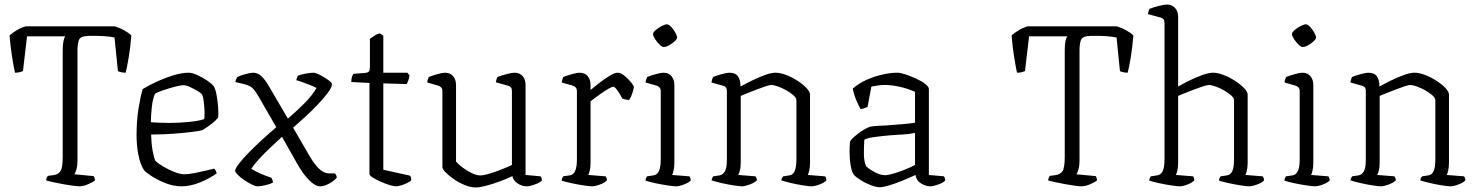

<svg xmlns="http://www.w3.org/2000/svg" viewBox="-20 -820 6506 845"><path d="M328 0Q321 0 301.5 -2.5Q282 -5 258 -9.5Q234 -14 213 -18.5Q192 -23 183 -26Q183 -31 185.5 -37Q188 -43 190 -46L214 -49Q237 -52 246.5 -67.5Q256 -83 256 -130V-600Q256 -625 259.5 -640Q263 -655 267 -660H99L81 -507Q77 -505 67.5 -502.5Q58 -500 46 -500Q41 -521 33.5 -567.5Q26 -614 22 -664Q35 -676 54.5 -687.5Q74 -699 93 -704H486Q508 -697 527.5 -686Q547 -675 558 -664Q554 -612 546.5 -567.5Q539 -523 533 -500Q522 -500 512 -502.5Q502 -505 499 -507L484 -655Q465 -659 437 -661Q409 -663 369 -662Q333 -661 327 -643Q321 -625 321 -599V-113Q321 -91 316.5 -75Q312 -59 307 -53L392 -45Q394 -43 396 -37Q398 -31 398 -26Q385 -16 365 -8Q345 0 328 0Z M779 0Q743 0 707 -14.5Q671 -29 645.5 -46Q620 -63 614 -71Q597 -97 589 -138.5Q581 -180 581 -225Q581 -288 589.5 -341.5Q598 -395 608 -428Q627 -440 662.5 -457Q698 -474 738 -487Q778 -500 810 -500Q826 -500 849 -489.5Q872 -479 892.5 -465Q913 -451 921 -440Q928 -429 933 -402.5Q938 -376 940 -348Q942 -320 940 -303Q932 -292 918 -280.5Q904 -269 890.5 -260Q877 -251 870 -247Q860 -244 825.5 -239.5Q791 -235 743 -231.5Q695 -228 645 -228Q646 -189 651.5 -157.5Q657 -126 664 -112Q675 -101 698.5 -87Q722 -73 748 -63Q774 -53 791 -53Q808 -53 834.5 -58Q861 -63 886 -69Q911 -75 922 -78Q926 -76 929.5 -68.5Q933 -61 934 -57Q900 -33 858.5 -16.5Q817 0 779 0ZM725 -279Q769 -279 813 -283.5Q857 -288 879 -296Q881 -312 880 -333.5Q879 -355 876.5 -374.5Q874 -394 869 -405Q865 -410 849.5 -419.5Q834 -429 816.5 -437Q799 -445 787 -445Q775 -445 748.5 -438Q722 -431 697 -422.5Q672 -414 662 -407Q652 -385 648 -347Q644 -309 644 -282Q658 -281 679.5 -280Q701 -279 725 -279Z M1113 0Q1104 0 1088 -8Q1072 -16 1055 -27.5Q1038 -39 1026.5 -50.5Q1015 -62 1015 -68Q1015 -78 1031.5 -99.5Q1048 -121 1075 -148.5Q1102 -176 1134 -205.5Q1166 -235 1196 -260L1114 -402Q1102 -422 1091 -432.5Q1080 -443 1057 -449L1016 -459Q1017 -466 1019.5 -472Q1022 -478 1024 -481Q1038 -488 1060.5 -494Q1083 -500 1093 -500Q1116 -500 1132.5 -483Q1149 -466 1162 -443L1247 -298Q1288 -333 1321.5 -367Q1355 -401 1373 -433Q1362 -439 1344 -446Q1326 -453 1309.5 -459Q1293 -465 1284 -467Q1287 -480 1291 -487Q1303 -492 1325 -496Q1347 -500 1359 -500Q1369 -500 1388.5 -490Q1408 -480 1424.5 -468Q1441 -456 1441 -450Q1441 -436 1423.5 -412.5Q1406 -389 1379.5 -361Q1353 -333 1323.5 -306Q1294 -279 1270 -258L1342 -134Q1387 -57 1426 -57H1453Q1456 -55 1459 -50Q1462 -45 1462 -38Q1452 -25 1429.5 -12.5Q1407 0 1389 0Q1367 0 1339.5 -28Q1312 -56 1286 -103L1221 -218Q1199 -198 1171.5 -172Q1144 -146 1120.5 -120.5Q1097 -95 1086 -77Q1105 -65 1128.5 -55Q1152 -45 1174 -38Q1176 -35 1178.5 -29.5Q1181 -24 1181 -16Q1169 -10 1148 -5Q1127 0 1113 0Z M1724 0Q1713 0 1693.5 -6Q1674 -12 1654 -21Q1634 -30 1620 -39Q1606 -48 1606 -54V-455L1526 -459Q1526 -474 1529.5 -483.5Q1533 -493 1536 -495L1587 -499Q1598 -500 1603 -505Q1608 -510 1608 -526V-649Q1616 -655 1628 -663Q1640 -671 1652 -673L1667 -663V-500H1773L1782 -489Q1781 -477 1777 -466Q1773 -455 1770 -450L1667 -453V-73L1784 -47Q1790 -41 1790 -27Q1784 -20 1771 -14Q1758 -8 1744.5 -4Q1731 0 1724 0Z M2074 5Q2051 5 2025.5 -5.5Q2000 -16 1977.5 -31.5Q1955 -47 1941 -61.5Q1927 -76 1927 -84V-420Q1927 -437 1909 -443L1860 -457Q1861 -465 1863.5 -471.5Q1866 -478 1867 -481Q1881 -487 1904 -493.5Q1927 -500 1938 -500Q1962 -500 1974.5 -484.5Q1987 -469 1987 -446V-109Q1997 -97 2015.5 -83Q2034 -69 2055.5 -58.5Q2077 -48 2093 -48Q2108 -48 2133.5 -55.5Q2159 -63 2186.5 -74Q2214 -85 2233 -94V-420Q2233 -439 2215 -443L2162 -458Q2165 -473 2169 -481Q2183 -487 2208.5 -493.5Q2234 -500 2244 -500Q2267 -500 2280 -485Q2293 -470 2293 -446V-50L2359 -44Q2365 -37 2365 -26Q2356 -16 2333.5 -8Q2311 0 2299 0Q2276 0 2257 -13.5Q2238 -27 2235 -45Q2213 -34 2182 -22.5Q2151 -11 2121.5 -3Q2092 5 2074 5Z M2585 0Q2575 0 2548.5 -4Q2522 -8 2494.5 -14Q2467 -20 2452 -25Q2452 -31 2454.5 -36.5Q2457 -42 2459 -44L2486 -48Q2503 -50 2511 -67Q2519 -84 2519 -119V-420Q2519 -437 2501 -443L2452 -457Q2453 -465 2455.5 -471.5Q2458 -478 2459 -481Q2473 -487 2496.5 -493.5Q2520 -500 2530 -500Q2554 -500 2566.5 -485Q2579 -470 2579 -446V-424Q2592 -435 2615 -453Q2638 -471 2661.5 -485.5Q2685 -500 2698 -500Q2712 -500 2728.5 -486.5Q2745 -473 2757.5 -457.5Q2770 -442 2770 -436Q2769 -430 2764 -413Q2759 -396 2749 -380Q2740 -380 2731.5 -382.5Q2723 -385 2719 -386Q2712 -400 2699.5 -419Q2687 -438 2679 -438Q2673 -438 2659 -430Q2645 -422 2629 -411Q2613 -400 2599 -389.5Q2585 -379 2579 -374V-105Q2579 -83 2575.5 -69Q2572 -55 2569 -50L2645 -44Q2647 -42 2649 -37.5Q2651 -33 2651 -26Q2642 -16 2620.5 -8Q2599 0 2585 0Z M2955 0Q2945 0 2918 -4Q2891 -8 2863 -14Q2835 -20 2821 -25Q2821 -31 2823.5 -36.5Q2826 -42 2828 -44L2855 -48Q2872 -50 2880 -67Q2888 -84 2888 -119V-420Q2888 -437 2870 -443L2821 -457Q2822 -465 2824.5 -471.5Q2827 -478 2828 -481Q2842 -487 2865.5 -493.5Q2889 -500 2899 -500Q2923 -500 2935.5 -484.5Q2948 -469 2948 -446V-105Q2948 -83 2944.5 -69Q2941 -55 2938 -50L3014 -44Q3020 -37 3020 -26Q3011 -16 2990 -8Q2969 0 2955 0ZM2901 -613Q2894 -613 2883 -623.5Q2872 -634 2863 -648Q2854 -662 2854 -670Q2854 -678 2866 -688Q2878 -698 2892.5 -705.5Q2907 -713 2915 -713Q2923 -713 2933.5 -702Q2944 -691 2952 -677Q2960 -663 2960 -655Q2960 -648 2949 -638Q2938 -628 2924.5 -620.5Q2911 -613 2901 -613Z M3246 0Q3236 0 3209.5 -4Q3183 -8 3155 -14.5Q3127 -21 3112 -26Q3112 -32 3115 -37.5Q3118 -43 3119 -44L3146 -48Q3160 -50 3169.5 -64.5Q3179 -79 3179 -119V-420Q3179 -428 3175.5 -434Q3172 -440 3161 -443L3111 -457Q3114 -472 3118 -481Q3132 -487 3155.5 -493.5Q3179 -500 3189 -500Q3217 -500 3228 -484Q3239 -468 3239 -439Q3260 -451 3288.5 -465Q3317 -479 3345.5 -489.5Q3374 -500 3393 -500Q3414 -500 3440 -490Q3466 -480 3490 -464.5Q3514 -449 3529.5 -432.5Q3545 -416 3545 -403V-105Q3545 -83 3541.5 -69Q3538 -55 3535 -50L3611 -44Q3617 -37 3617 -26Q3608 -16 3586.5 -8Q3565 0 3551 0Q3541 0 3515 -4Q3489 -8 3461.5 -14.5Q3434 -21 3419 -26Q3419 -32 3421.5 -36.5Q3424 -41 3427 -44L3453 -48Q3470 -50 3477.5 -67Q3485 -84 3485 -119V-379Q3485 -389 3472 -400.5Q3459 -412 3440.5 -422.5Q3422 -433 3403.5 -439.5Q3385 -446 3374 -446Q3367 -446 3349 -440Q3331 -434 3309 -425.5Q3287 -417 3268 -409.5Q3249 -402 3240 -398V-105Q3240 -83 3236 -69Q3232 -55 3229 -50L3305 -44Q3311 -35 3311 -26Q3301 -16 3279.5 -8Q3258 0 3246 0Z M3852 4Q3836 4 3811.5 -5.5Q3787 -15 3766 -28.5Q3745 -42 3737 -52Q3729 -62 3724 -90.5Q3719 -119 3719 -152Q3719 -164 3719.5 -175Q3720 -186 3721 -196Q3721 -200 3731 -210Q3741 -220 3756 -231.5Q3771 -243 3786.5 -252Q3802 -261 3813 -263Q3824 -265 3841 -266Q3858 -267 3880 -268Q3907 -270 3945.5 -273Q3984 -276 4007 -280V-416Q3973 -431 3938 -438.5Q3903 -446 3874 -446Q3860 -446 3845 -444Q3830 -442 3815 -439L3798 -349Q3794 -348 3786 -344.5Q3778 -341 3767 -340Q3759 -355 3749 -378Q3739 -401 3733 -430Q3759 -453 3793.5 -468.5Q3828 -484 3864 -492Q3900 -500 3929 -500Q3943 -500 3965.5 -492.5Q3988 -485 4012 -474Q4036 -463 4052 -450.5Q4068 -438 4068 -428V-50L4134 -44Q4136 -42 4138 -36.5Q4140 -31 4140 -26Q4132 -16 4109.5 -8Q4087 0 4074 0Q4055 0 4034 -12.5Q4013 -25 4009 -50Q3979 -36 3948 -23.5Q3917 -11 3891.5 -3.5Q3866 4 3852 4ZM3875 -49Q3889 -49 3914 -56.5Q3939 -64 3965 -74.5Q3991 -85 4007 -94V-235Q3977 -229 3952 -228Q3927 -227 3892 -224Q3857 -221 3826 -216.5Q3795 -212 3784 -205Q3782 -177 3782 -143.5Q3782 -110 3792 -88Q3806 -75 3830.5 -62Q3855 -49 3875 -49Z M4738 0Q4731 0 4711.5 -2.5Q4692 -5 4668 -9.5Q4644 -14 4623 -18.5Q4602 -23 4593 -26Q4593 -31 4595.5 -37Q4598 -43 4600 -46L4624 -49Q4647 -52 4656.5 -67.5Q4666 -83 4666 -130V-600Q4666 -625 4669.5 -640Q4673 -655 4677 -660H4509L4491 -507Q4487 -505 4477.5 -502.5Q4468 -500 4456 -500Q4451 -521 4443.5 -567.5Q4436 -614 4432 -664Q4445 -676 4464.5 -687.5Q4484 -699 4503 -704H4896Q4918 -697 4937.5 -686Q4957 -675 4968 -664Q4964 -612 4956.5 -567.5Q4949 -523 4943 -500Q4932 -500 4922 -502.5Q4912 -505 4909 -507L4894 -655Q4875 -659 4847 -661Q4819 -663 4779 -662Q4743 -661 4737 -643Q4731 -625 4731 -599V-113Q4731 -91 4726.5 -75Q4722 -59 4717 -53L4802 -45Q4804 -43 4806 -37Q4808 -31 4808 -26Q4795 -16 4775 -8Q4755 0 4738 0Z M5172 0Q5162 0 5135 -4Q5108 -8 5080.5 -14Q5053 -20 5038 -25Q5038 -33 5041 -38Q5044 -43 5045 -44L5072 -48Q5089 -50 5097 -67Q5105 -84 5105 -119V-720Q5105 -728 5101.5 -734Q5098 -740 5087 -743L5032 -758Q5033 -765 5035.5 -772Q5038 -779 5039 -781Q5053 -787 5078.5 -793.5Q5104 -800 5115 -800Q5138 -800 5151.5 -785Q5165 -770 5165 -746V-439Q5187 -452 5215.5 -466Q5244 -480 5272 -490Q5300 -500 5319 -500Q5339 -500 5365 -490Q5391 -480 5415 -464.5Q5439 -449 5455 -432.5Q5471 -416 5471 -403V-105Q5471 -84 5467.5 -69.5Q5464 -55 5461 -50L5537 -44Q5543 -36 5543 -26Q5534 -16 5512.5 -8Q5491 0 5477 0Q5467 0 5441 -4Q5415 -8 5387.5 -14Q5360 -20 5345 -25Q5345 -35 5352 -44L5379 -48Q5396 -50 5403.5 -67Q5411 -84 5411 -119V-379Q5411 -389 5398 -400.5Q5385 -412 5366.5 -422.5Q5348 -433 5329.5 -439.5Q5311 -446 5300 -446Q5293 -446 5274.5 -440Q5256 -434 5234 -425.5Q5212 -417 5193 -409.5Q5174 -402 5165 -398V-105Q5165 -83 5161.5 -69Q5158 -55 5155 -50L5231 -44Q5233 -41 5234.5 -37Q5236 -33 5236 -26Q5227 -16 5206.5 -8Q5186 0 5172 0Z M5767 0Q5757 0 5730 -4Q5703 -8 5675 -14Q5647 -20 5633 -25Q5633 -31 5635.5 -36.5Q5638 -42 5640 -44L5667 -48Q5684 -50 5692 -67Q5700 -84 5700 -119V-420Q5700 -437 5682 -443L5633 -457Q5634 -465 5636.5 -471.5Q5639 -478 5640 -481Q5654 -487 5677.5 -493.5Q5701 -500 5711 -500Q5735 -500 5747.5 -484.5Q5760 -469 5760 -446V-105Q5760 -83 5756.5 -69Q5753 -55 5750 -50L5826 -44Q5832 -37 5832 -26Q5823 -16 5802 -8Q5781 0 5767 0ZM5713 -613Q5706 -613 5695 -623.5Q5684 -634 5675 -648Q5666 -662 5666 -670Q5666 -678 5678 -688Q5690 -698 5704.5 -705.5Q5719 -713 5727 -713Q5735 -713 5745.5 -702Q5756 -691 5764 -677Q5772 -663 5772 -655Q5772 -648 5761 -638Q5750 -628 5736.5 -620.5Q5723 -613 5713 -613Z M6058 0Q6048 0 6021.5 -4Q5995 -8 5967 -14.5Q5939 -21 5924 -26Q5924 -32 5927 -37.5Q5930 -43 5931 -44L5958 -48Q5972 -50 5981.5 -64.5Q5991 -79 5991 -119V-420Q5991 -428 5987.5 -434Q5984 -440 5973 -443L5923 -457Q5926 -472 5930 -481Q5944 -487 5967.5 -493.5Q5991 -500 6001 -500Q6029 -500 6040 -484Q6051 -468 6051 -439Q6072 -451 6100.5 -465Q6129 -479 6157.5 -489.5Q6186 -500 6205 -500Q6226 -500 6252 -490Q6278 -480 6302 -464.5Q6326 -449 6341.5 -432.5Q6357 -416 6357 -403V-105Q6357 -83 6353.5 -69Q6350 -55 6347 -50L6423 -44Q6429 -37 6429 -26Q6420 -16 6398.5 -8Q6377 0 6363 0Q6353 0 6327 -4Q6301 -8 6273.5 -14.5Q6246 -21 6231 -26Q6231 -32 6233.5 -36.5Q6236 -41 6239 -44L6265 -48Q6282 -50 6289.5 -67Q6297 -84 6297 -119V-379Q6297 -389 6284 -400.5Q6271 -412 6252.5 -422.5Q6234 -433 6215.5 -439.5Q6197 -446 6186 -446Q6179 -446 6161 -440Q6143 -434 6121 -425.5Q6099 -417 6080 -409.5Q6061 -402 6052 -398V-105Q6052 -83 6048 -69Q6044 -55 6041 -50L6117 -44Q6123 -35 6123 -26Q6113 -16 6091.5 -8Q6070 0 6058 0Z"/></svg>

Font: Texturina Thin
Style: Regular
Weight: 100
Designer: Guillermo Torres Carreño
Foundry: Omnibus-Type
Version: Version 1.002; ttfautohint (v1.8.3)